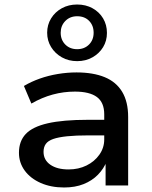

<svg xmlns="http://www.w3.org/2000/svg" viewBox="-20 -822 673 851"><path d="M264 9Q206 9 160.5 -11Q115 -31 89.5 -66Q64 -101 64 -145Q64 -196 94 -228Q124 -260 191.5 -275.5Q259 -291 370 -291H458V-222H374Q316 -222 277.5 -218Q239 -214 216 -206Q193 -198 183 -184Q173 -170 173 -149Q173 -113 203 -92Q233 -71 284 -71Q328 -71 363.5 -88.5Q399 -106 420.5 -136.5Q442 -167 442 -204V-315Q442 -368 409.5 -392Q377 -416 312 -416Q262 -416 214 -403Q166 -390 119 -363L86 -441Q118 -460 156 -473.5Q194 -487 236 -494Q278 -501 319 -501Q393 -501 444 -480Q495 -459 521.5 -415Q548 -371 548 -303V0H448V-109H454Q440 -74 414 -47.5Q388 -21 350.5 -6Q313 9 264 9ZM322 -551Q284 -551 254 -568Q224 -585 206.5 -613.5Q189 -642 189 -677Q189 -712 206.5 -740.5Q224 -769 254 -785.5Q284 -802 322 -802Q360 -802 390 -785.5Q420 -769 437 -740.5Q454 -712 454 -676Q454 -641 437 -613Q420 -585 390 -568Q360 -551 322 -551ZM322 -604Q354 -604 374.5 -624.5Q395 -645 395 -677Q395 -709 375 -729.5Q355 -750 322 -750Q290 -750 269.5 -729Q249 -708 249 -677Q249 -645 269.5 -624.5Q290 -604 322 -604Z"/></svg>

Font: Nunito Sans 10pt SemiExpanded SemiBold
Style: Regular
Weight: 600
Width: 6
Designer: Vernon Adams
Foundry: Vernon Adams
Version: Version 3.101;gftools[0.9.27]